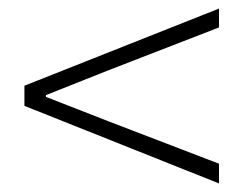

<svg xmlns="http://www.w3.org/2000/svg" viewBox="-20 -590 568 448"><path d="M491 -162 37 -343V-390L491 -570V-526L233 -426L87 -368V-364L233 -307L491 -208Z"/></svg>

Font: Noto Sans TC ExtraLight
Style: Regular
Weight: 250
Designer: Ryoko NISHIZUKA  (kana, bopomofo & ideographs); Paul D. Hunt (Latin, Greek & Cyrillic); Sandoll Communications , Soo-you
Foundry: Adobe
Version: Version 2.004-H2;hotconv 1.0.118;makeotfexe 2.5.65603